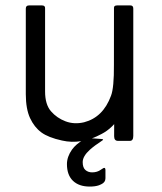

<svg xmlns="http://www.w3.org/2000/svg" viewBox="-20 -518 595 707"><path d="M470.8 -486.2V-283.2Q471.5 -250 465.5 -209.7Q437.7 -67.7 353.7 -24.5Q279.2 15.7 208.5 -0.5Q158.3 -11.3 132.2 -30.5Q106.2 -49.7 90.7 -83.1Q75.2 -116.5 75 -171V-486.2Q75 -498.2 86.8 -498H135Q147 -498 146 -486.3V-181.2Q146 -133.2 167.8 -108.2Q189.5 -83.2 221.4 -71.2Q253.3 -59.2 289.7 -67.8Q359.7 -86 388.8 -165.5Q400.2 -195.3 399.5 -279.7L399.7 -489.5Q399.7 -498 411 -498H460.5Q470.8 -498 470.8 -486.2ZM401.5 -428.2H470.8V-17.5Q470.7 0.7 458.5 0.7H414.3Q400.3 0.7 400.3 -16.3ZM310.5 169Q270.8 169 248.7 147.8Q226.5 126.5 226.5 86.3Q226.5 59.2 245.2 32.7Q260.2 12.2 287.5 -3.5Q298.5 -12 314.3 -9L354 -6.2Q364.7 -5.2 355.5 0.2Q328.2 18 311 33.3Q284.5 57.3 284.5 79Q284.5 99.3 294.5 108Q304.5 116.7 319.3 116.7Q338.2 116.7 351.8 106.7Q354.2 104.7 356.7 103.5Q367.5 95.5 368.3 107V138.5Q368.3 153.5 352.8 160.5Q348.7 162.3 344.5 164.2Q330.8 169 310.5 169Z"/></svg>

Font: Vivano Light
Style: Regular
Weight: 300
Designer: Joe Prince, Josias Burgherr
Version: Version 2.064;September 19, 2022;FontCreator 14.0.0.2877 64-